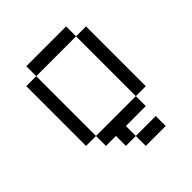

<svg xmlns="http://www.w3.org/2000/svg" viewBox="-176 -614 852 852"><g transform="rotate(-45 250.0 -187.5)"><path d="M375 -437.5H125V-500H375ZM62.5 -437.5H125V-62.5H62.5ZM125 -62.5H375V0H250V62.5H187.5V0H125ZM250 62.5H375V125H250ZM375 -437.5H437.5V-62.5H375Z"/></g></svg>

Font: 寒蝉点阵体 16px
Style: Regular
Weight: 400
Designer: Designed by Warren2060
Foundry: ChillType
Version: Version 1.000